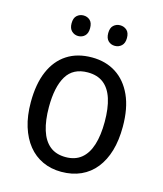

<svg xmlns="http://www.w3.org/2000/svg" viewBox="-110 -809 767 901"><g transform="rotate(15 273.0 -358.0)"><path d="M497 -269Q497 -203 482 -152Q467 -101 438 -64.5Q409 -28 367 -9Q325 10 272 10Q222 10 181 -9Q140 -28 111 -64Q82 -100 66 -151.5Q50 -203 50 -269Q50 -358 76.5 -419.5Q103 -481 153 -513.5Q203 -546 274 -546Q341 -546 391 -514Q441 -482 469 -420.5Q497 -359 497 -269ZM138 -269Q138 -204 152.5 -157.5Q167 -111 197 -86.5Q227 -62 274 -62Q320 -62 350 -86.5Q380 -111 394.5 -157.5Q409 -204 409 -269Q409 -335 394.5 -380.5Q380 -426 350 -449.5Q320 -473 273 -473Q202 -473 170 -420Q138 -367 138 -269ZM139 -676Q139 -702 152.5 -714Q166 -726 184 -726Q203 -726 216 -714Q229 -702 229 -676Q229 -651 216 -638.5Q203 -626 184 -626Q166 -626 152.5 -638.5Q139 -651 139 -676ZM317 -676Q317 -702 330.5 -714Q344 -726 362 -726Q381 -726 394.5 -714Q408 -702 408 -676Q408 -651 394.5 -638.5Q381 -626 362 -626Q343 -626 330 -638.5Q317 -651 317 -676Z"/></g></svg>

Font: Noto Sans Hebrew SemiCondensed
Style: Regular
Weight: 400
Width: 4
Designer: Monotype Design Team
Foundry: Monotype Imaging Inc.
Version: Version 2.003